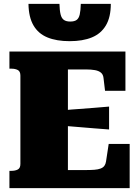

<svg xmlns="http://www.w3.org/2000/svg" viewBox="-20 -978 730 998"><path d="M654 -230V0H29V-90H40Q59 -90 72.5 -97Q86 -104 86 -126V-585Q86 -607 72.5 -614Q59 -621 40 -621H29V-710H632V-506H526L518 -573Q516 -591 504.5 -600.5Q493 -610 473.5 -613.5Q454 -617 428 -617H333V-94H421Q450 -94 470 -95.5Q490 -97 503 -102Q516 -107 522.5 -116Q529 -125 531 -138L545 -230ZM312 -405Q351 -409 390.5 -411.5Q430 -414 469 -417.5Q508 -421 547 -424V-305Q508 -308 469 -311Q430 -314 390.5 -317.5Q351 -321 312 -324ZM342 -764Q274 -764 226.5 -783.5Q179 -803 154 -846Q129 -889 128 -958H289Q290 -923 295 -903Q300 -883 312 -874.5Q324 -866 345 -866Q367 -866 378.5 -874.5Q390 -883 394.5 -903Q399 -923 400 -958H556Q556 -889 530.5 -846Q505 -803 457.5 -783.5Q410 -764 342 -764Z"/></svg>

Font: Roboto Serif Black
Style: Regular
Weight: 900
Designer: Greg Gazdowicz
Foundry: Commercial Type
Version: Version 1.008